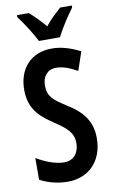

<svg xmlns="http://www.w3.org/2000/svg" viewBox="-102 -989 623 1052"><g transform="rotate(-10 209.5 -463.5)"><path d="M165 -777H282C303 -820 346 -886 376 -926V-937H311C282 -909 254 -887 224 -848C195 -883 160 -917 137 -937H71V-926C103 -884 146 -817 165 -777ZM385 -198C385 -292 339 -351 251 -404C182 -449 155 -470 155 -531C155 -581 184 -616 231 -616C266 -616 299 -605 349 -578L384 -681C327 -710 277 -724 228 -724C109 -725 38 -642 39 -525C39 -405 116 -359 172 -320C235 -278 270 -248 270 -191C270 -141 244 -98 187 -98C139 -98 84 -119 34 -149V-28C82 -2 139 10 188 10C303 10 385 -69 385 -198Z"/></g></svg>

Font: Noto Sans Gujarati ExtraCondensed SemiBold
Style: Regular
Weight: 600
Width: 2
Designer: Jelle Bosma - Monotype Design Team, Universal Thirst
Foundry: Monotype Imaging Inc.
Version: Version 2.106